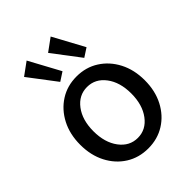

<svg xmlns="http://www.w3.org/2000/svg" viewBox="-202 -792 904 904"><g transform="rotate(-45 250.0 -340.0)"><path d="M250 9Q188 9 139.5 -21.5Q91 -52 63 -106Q35 -160 35 -230Q35 -300 63 -354Q91 -408 139.5 -439Q188 -470 250 -470Q312 -470 360.5 -439Q409 -408 437 -354Q465 -300 465 -230Q465 -160 437 -106Q409 -52 360.5 -21.5Q312 9 250 9ZM250 -61Q305 -61 340.5 -108.5Q376 -156 376 -231Q376 -306 340.5 -353Q305 -400 250 -400Q195 -400 159.5 -353Q124 -306 124 -231Q124 -156 159.5 -108.5Q195 -61 250 -61ZM178 -506 74 -643 137 -689 221 -534ZM338 -506 234 -643 297 -689 381 -534Z"/></g></svg>

Font: Inconsolata Medium
Style: Regular
Weight: 500
Monospace: yes
Designer: Raph Levien, Cyreal, Brenton Simpson
Foundry: Raph Levien, Cyreal, Google
Version: Version 3.001; ttfautohint (v1.8.2.53-6de2)